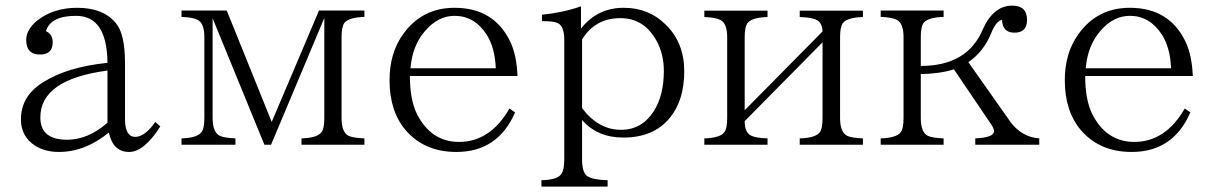

<svg xmlns="http://www.w3.org/2000/svg" viewBox="-20 -530 4365 690"><path d="M556.2 -75.7Q497.6 16.1 444.3 16.1Q386.2 16.1 371.1 -53.7Q286.1 16.1 191.4 16.1Q142.1 16.1 105.5 -6.8Q55.2 -40 55.2 -100.6Q55.2 -185.1 134.3 -233.9Q220.2 -289.1 366.2 -304.2Q364.7 -473.1 253.4 -473.1Q161.6 -473.1 145 -418Q169.4 -407.2 169.4 -377.9Q169.4 -334 123.5 -334Q74.2 -334 74.2 -386.7Q74.2 -422.9 112.3 -455.1Q171.4 -502 257.3 -502Q351.6 -502 396.5 -446.8Q429.2 -408.2 429.2 -304.2V-102.5Q429.2 -38.1 466.3 -38.1Q500.5 -38.1 538.1 -91.8ZM366.2 -276.4Q125 -244.6 125 -107.9Q125 -27.8 221.2 -27.8Q296.4 -27.8 366.2 -88.9Z M632.3 -492.2H794.9L956.5 -91.8L1126.5 -492.2H1289.6V-469.2Q1233.4 -467.8 1217.3 -447.3Q1207.5 -433.1 1207.5 -396.5V-105.5Q1207.5 -55.2 1232.4 -42Q1249 -34.2 1289.6 -32.7V-9.8H1063.5V-32.7Q1119.6 -34.2 1135.3 -54.7Q1145.5 -67.4 1145.5 -105.5V-465.3L954.1 -9.8H930.2L744.1 -464.4V-106.9Q744.1 -54.2 770 -42Q786.6 -34.2 826.2 -32.7V-9.8H632.3V-32.7Q694.8 -34.2 707.5 -60.5Q714.4 -74.7 714.4 -106.9V-396.5Q714.4 -447.3 689.5 -459Q672.4 -467.8 632.3 -469.2Z M1831.1 -126Q1769.5 16.1 1620.1 16.1Q1505.4 16.1 1438 -62Q1379.9 -130.4 1379.9 -241.7Q1379.9 -338.4 1427.7 -405.8Q1495.6 -502 1613.8 -502Q1755.4 -502 1814 -379.9Q1836.9 -331.1 1839.8 -256.8H1453.1Q1453.1 -173.8 1477.1 -123Q1527.8 -20 1629.9 -20Q1741.7 -20 1811 -140.1ZM1761.7 -284.7Q1758.8 -358.4 1729 -405.3Q1685.1 -473.1 1613.8 -473.1Q1554.2 -473.1 1507.8 -418.9Q1462.4 -367.7 1455.1 -284.7Z M1925.8 140.6V117.7Q1984.9 116.2 1997.6 94.7Q2007.8 80.1 2007.8 42.5V-387.2Q2007.8 -436.5 1983.9 -447.3Q1969.7 -454.1 1927.7 -454.1V-477.1Q2002.9 -484.4 2067.9 -507.3V-427.2Q2126.5 -502 2221.7 -502Q2312 -502 2373 -440.9Q2439 -376.5 2439 -273.9Q2439 -170.9 2388.7 -108.4Q2331.1 -35.6 2219.7 -35.6Q2127.4 -35.6 2071.8 -98.6V42.5Q2071.8 88.9 2089.8 102.5Q2109.4 116.2 2163.6 117.7V140.6ZM2071.8 -141.6Q2130.4 -63.5 2211.9 -63.5Q2286.6 -63.5 2329.6 -130.4Q2365.7 -187.5 2365.7 -274.9Q2365.7 -335.4 2339.8 -382.8Q2294.9 -464.8 2209.5 -464.8Q2118.7 -464.8 2071.8 -388.2Z M2511.2 -491.7H2738.3V-468.8Q2682.1 -467.3 2666 -446.8Q2656.2 -432.6 2656.2 -396V-133.8L2936 -417Q2934.6 -450.7 2912.1 -459.5Q2895.5 -467.3 2854 -468.8V-491.7H3081.1V-468.8Q3024.9 -467.3 3008.8 -446.8Q2999 -432.6 2999 -396V-105.5Q2999 -55.2 3024.4 -42Q3040.5 -34.2 3081.1 -32.7V-9.8H2854V-32.7Q2910.2 -34.2 2926.3 -54.7Q2936 -67.4 2936 -105.5V-377.9L2656.2 -94.7Q2656.2 -54.7 2678.2 -43Q2694.8 -34.2 2738.3 -32.7V-9.8H2511.2V-32.7Q2567.4 -34.2 2583 -54.7Q2593.3 -67.4 2593.3 -105.5V-396Q2593.3 -446.8 2568.4 -458.5Q2551.3 -467.3 2511.2 -468.8Z M3371.1 -492.2V-469.2Q3314.9 -467.8 3298.8 -447.3Q3289.1 -433.1 3289.1 -396.5V-293Q3456.1 -293 3511.7 -423.8Q3549.8 -509.8 3617.7 -509.8Q3670.9 -509.8 3670.9 -458.5Q3670.9 -412.6 3626 -412.6Q3582.5 -412.6 3581.1 -458.5Q3560.1 -455.6 3542 -410.6Q3515.1 -344.2 3460 -306.6L3612.8 -89.8Q3653.3 -37.1 3714.8 -32.7V-9.8H3484.9V-32.7Q3552.2 -35.6 3552.2 -58.6Q3552.2 -68.8 3541 -84.5L3408.2 -280.8Q3358.4 -265.1 3289.1 -263.7V-105.5Q3289.1 -55.2 3314 -42Q3330.6 -34.2 3371.1 -32.7V-9.8H3145V-32.7Q3201.2 -34.2 3216.8 -54.7Q3227.1 -67.4 3227.1 -105.5V-396.5Q3227.1 -447.3 3202.1 -459Q3185.1 -467.8 3145 -469.2V-492.2Z M4257.8 -126Q4196.3 16.1 4046.9 16.1Q3932.1 16.1 3864.7 -62Q3806.6 -130.4 3806.6 -241.7Q3806.6 -338.4 3854.5 -405.8Q3922.4 -502 4040.5 -502Q4182.1 -502 4240.7 -379.9Q4263.7 -331.1 4266.6 -256.8H3879.9Q3879.9 -173.8 3903.8 -123Q3954.6 -20 4056.6 -20Q4168.5 -20 4237.8 -140.1ZM4188.5 -284.7Q4185.5 -358.4 4155.8 -405.3Q4111.8 -473.1 4040.5 -473.1Q3981 -473.1 3934.6 -418.9Q3889.2 -367.7 3881.8 -284.7Z"/></svg>

Font: I.MingCP
Style: Regular
Weight: 400
Designer: I.Font Project
Version: Version 8.000; Sep 06, 2022